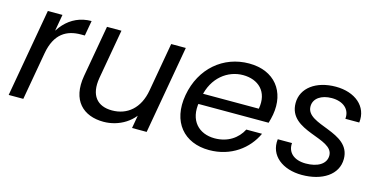

<svg xmlns="http://www.w3.org/2000/svg" viewBox="-61 -852 2277 1154"><g transform="rotate(15 1077.5 -274.5)"><path d="M169.9 -297.6C192.6 -425.1 264.8 -463.5 352 -463.5H376.1L392.9 -558C255.7 -558 169.7 -448.8 143.5 -302.5ZM26.4 0H117.4L214.2 -548.3H123.2Z M981.7 -548.3H890.7L794 0H885ZM581.2 -548.3H491.2L434.4 -227C406.9 -69.8 491.7 8.5 618 8.5C713.1 8.5 807.7 -45.9 841.5 -140.1L837.5 -246.7C817.5 -129.1 743.2 -70.7 649.7 -70.7C557.9 -70.7 507.7 -127.8 526.7 -239.4Z M1124.1 -242.9H1578.8C1584.5 -261.6 1588.5 -277.7 1592 -296.9C1618.1 -445.4 1533.4 -556.8 1374.4 -556.8C1214.6 -556.8 1084.4 -447.8 1053.4 -274.5C1022.4 -101.3 1118.9 8.5 1274.9 8.5C1411.2 8.5 1512.1 -69 1557.7 -168.6H1459.9C1429.9 -110 1370.7 -68.4 1288.5 -68.4C1191.2 -68.4 1122.2 -135.3 1143.4 -254.9L1149.1 -290.1C1171.1 -412.5 1262 -479.9 1357.1 -479.9C1450.7 -479.9 1520.4 -420.5 1500 -309.2H1137.1Z M1851.7 8.5C1978.3 8.5 2071.9 -51.3 2071.9 -149.3C2071.9 -320.6 1796.4 -285.3 1796.4 -403.5C1796.4 -453.3 1843.3 -484.4 1907.9 -484.4C1979 -484.4 2024.8 -445.3 2018.1 -385.2H2104.6C2117.6 -488.3 2032.8 -556.8 1913.9 -556.8C1791.7 -556.8 1704.7 -493.8 1704.7 -399.7C1704.7 -221.5 1982.4 -257.7 1982.4 -146.3C1982.4 -93.2 1929.4 -63.9 1857.2 -63.9C1781.4 -63.9 1741 -104.6 1746.2 -161.4H1657.5C1644.7 -57.4 1733 8.5 1851.7 8.5Z"/></g></svg>

Font: Poppins Devanagari Thin
Style: Italic
Weight: 100
Italic angle: -10°
Designer: Ninad Kale (Devanagari), Jonny Pinhorn (Latin)
Foundry: Indian Type Foundry
Version: 4.005